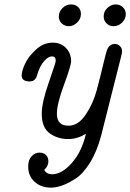

<svg xmlns="http://www.w3.org/2000/svg" viewBox="-20 -631 595 878"><path d="M79.1 -287.1Q79.1 -304.2 93.5 -337.2Q107.9 -370.1 143.1 -403.1Q178.2 -436 221.2 -436Q258.3 -436 281.7 -411.6Q305.2 -387.2 305.2 -351.1Q305.2 -331.1 272.7 -243.4Q240.2 -155.8 240.2 -110.8Q240.2 -55.7 293.9 -56.2Q337.9 -56.2 371.8 -106.7Q405.8 -157.2 421.9 -217Q438 -276.9 452.4 -338.4Q466.8 -399.9 473.1 -411.1Q485.4 -430.2 504.9 -430.2Q518.1 -430.2 528.1 -420.7Q538.1 -411.1 538.1 -397Q538.1 -388.2 534.2 -374L442.9 -12.2Q423.8 61 391.8 112.5Q359.9 164.1 324.5 186.5Q289.1 209 262 218Q234.9 227.1 212.9 227.1Q168 227.1 138.4 200.4Q108.9 173.8 108.9 130.9Q108.9 100.1 124.5 83.5Q140.1 66.9 161.1 66.9Q178.2 66.9 189.7 77.4Q201.2 87.9 201.2 106.9Q201.2 128.9 182.1 146Q193.4 166 217.8 166Q262.7 166 308.3 114.5Q354 63 373 -19Q333 4.9 292 4.9Q243.2 4.9 207 -21.5Q170.9 -47.9 170.9 -110.8Q170.9 -161.6 202.9 -253.4Q234.9 -345.2 234.9 -352.1Q234.9 -373 217.8 -373Q201.7 -373 185.1 -355Q169.9 -338.9 161.4 -319.3Q152.8 -299.8 149.9 -287.8Q147 -275.9 138.9 -267.3Q130.9 -258.8 116.2 -258.8H112.8Q79.1 -259.3 79.1 -287.1ZM249 -556.2Q249 -577.1 265.6 -594Q282.2 -610.8 305.2 -610.8Q324.2 -610.8 337.2 -598.9Q350.1 -586.9 350.1 -566.9Q350.1 -544.9 333 -528.1Q315.9 -511.2 294.9 -511.2Q275.9 -511.2 262.5 -523.7Q249 -536.1 249 -556.2ZM454.1 -556.2Q454.1 -578.1 470.9 -594.5Q487.8 -610.8 508.8 -610.8Q527.8 -610.8 541.5 -598.4Q555.2 -585.9 555.2 -565.9Q555.2 -544.9 538.6 -528.1Q522 -511.2 499 -511.2Q480 -511.2 467 -524.2Q454.1 -537.1 454.1 -556.2Z"/></svg>

Font: CMU Typewriter Text
Style: Italic
Weight: 500
Italic angle: -14.04°
Version: Version 0.7.0